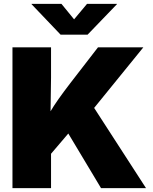

<svg xmlns="http://www.w3.org/2000/svg" viewBox="-20 -972 789 992"><path d="M194.3 -119.6V-313Q215.8 -354.5 236.6 -389.6Q257.3 -424.8 282.7 -460.7Q308.1 -496.6 341.8 -540.5L486.3 -727.5H720.7L416.5 -353L397.9 -358.4ZM44.4 0V-727.5H243.7V-571.3L240.7 -361.8L243.7 -265.6V0ZM502 0 326.7 -292.5 450.2 -439.5 734.4 0ZM297.4 -952.1 362.8 -872.1 429.7 -952.1H584V-950.2L432.6 -793H293L143.1 -950.2V-952.1Z"/></svg>

Font: Inter 20pt Black
Style: Regular
Weight: 900
Version: Version 4.001;git-66647c0bb